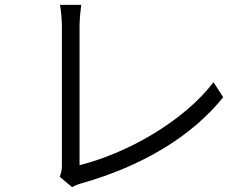

<svg xmlns="http://www.w3.org/2000/svg" viewBox="-20 -761 1040 794"><path d="M227 -30 278 13C292 5 307 0 317 -3C569 -74 774 -198 903 -359L863 -421C739 -259 506 -127 309 -78V-654C309 -681 313 -719 316 -741H228C232 -723 236 -678 236 -654V-77C236 -58 233 -45 227 -30Z"/></svg>

Font: Source Han Sans JP Normal
Style: Regular
Weight: 350
Designer: Ryoko NISHIZUKA 西塚涼子 (kana, bopomofo & ideographs); Paul D. Hunt (Latin, Greek & Cyrillic); Sandoll Communications 산돌커뮤니
Foundry: Adobe
Version: Version 2.002;hotconv 1.0.116;makeotfexe 2.5.65601